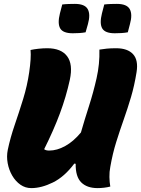

<svg xmlns="http://www.w3.org/2000/svg" viewBox="-20 -957 725 987"><path d="M141 10Q110 10 85 -7.5Q60 -25 43 -54Q26 -83 19.5 -118Q13 -153 20 -187Q33 -249 55.5 -314.5Q78 -380 99 -448Q120 -516 130 -585Q141 -660 137 -700Q155 -704 178 -706.5Q201 -709 223 -709Q294 -709 325 -668Q356 -627 339 -547Q320 -460 288 -374Q256 -288 207 -190Q215 -183 233 -183Q273 -183 315.5 -206.5Q358 -230 396 -276Q415 -342 437.5 -412Q460 -482 476.5 -555Q493 -628 491 -702Q509 -705 529 -707Q549 -709 577 -709Q636 -709 664 -678.5Q692 -648 682 -586Q671 -517 653.5 -458Q636 -399 616 -342.5Q596 -286 577.5 -227Q559 -168 547 -99Q542 -74 542.5 -47Q543 -20 547 2Q532 6 514.5 8Q497 10 482 10Q427 10 397.5 -19.5Q368 -49 369 -115L362 -116Q311 -48 252 -19Q193 10 141 10ZM300 -934Q317 -936 334.5 -936.5Q352 -937 365 -937Q416 -937 431 -910Q446 -883 432 -833L420 -791Q404 -788 387 -787Q370 -786 354 -786Q304 -786 289.5 -811Q275 -836 288 -888ZM516 -934Q533 -936 550.5 -936.5Q568 -937 581 -937Q632 -937 647 -910Q662 -883 648 -833L637 -791Q621 -788 603.5 -787Q586 -786 570 -786Q520 -786 505.5 -811Q491 -836 504 -888Z"/></svg>

Font: Recursive Sn Csl St Blk
Style: Italic
Weight: 900
Italic angle: -15°
Version: Version 1.079;hotconv 1.0.112;makeotfexe 2.5.65598; ttfautoh